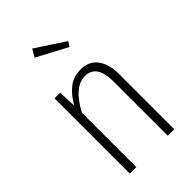

<svg xmlns="http://www.w3.org/2000/svg" viewBox="-231 -857 941 941"><g transform="rotate(-45 239.5 -386.0)"><path d="M396 -382V0H351V-376Q351 -494 270 -494Q195 -494 133 -377V0H88V-522H127L131 -429Q160 -479 195 -505.5Q230 -532 278 -532Q335 -532 365.5 -492Q396 -452 396 -382ZM183 -772 334 -673 318 -648 160 -732Z"/></g></svg>

Font: Fira Sans Extra Condensed ExtraLight
Style: Regular
Weight: 275
Width: 1
Designer: Carrois Corporate & Edenspiekermann AG
Foundry: Carrois Corporate GbR & Edenspiekermann AG
Version: Version 4.203